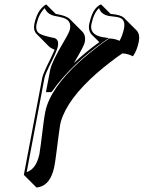

<svg xmlns="http://www.w3.org/2000/svg" viewBox="-20 -582 644 861"><path d="M250 -24.4Q247.6 -13.2 231.9 110.4Q227.5 145.5 223.1 167.5Q206.5 245.6 154.3 257.3Q148.4 258.8 143.6 258.8L86.9 202.1L169.4 -232.9Q169.9 -234.4 169.9 -234.9Q173.8 -253.9 209 -323.7Q219.7 -345.7 225.1 -358.9Q208 -365.7 199.2 -374L143.1 -430.7Q128.4 -446.8 134.3 -476.1Q138.7 -496.1 145.5 -512.2Q152.3 -528.3 159.4 -537.1Q166.5 -545.9 173.1 -552Q179.7 -558.1 183.6 -560.1L187.5 -562L230 -519.5Q231.9 -519 233.4 -519Q277.3 -511.7 293 -496.6L349.6 -439.9Q366.2 -421.9 359.9 -391.6Q356.4 -375 313.5 -302.7Q312 -300.3 311.5 -299.3Q364.7 -349.6 425.3 -393.1L391.6 -426.3Q374 -445.3 380.4 -476.1Q385.3 -498.5 392.3 -515.6Q399.4 -532.7 406.2 -541Q413.1 -549.3 419.4 -554.4Q425.8 -559.6 429.7 -561L433.6 -562L476.1 -519.5Q479 -519.5 481.4 -519Q522 -515.6 536.6 -501.5L593.3 -444.8Q608.9 -427.2 602.1 -393.6Q593.8 -355.5 578.6 -333.5Q576.7 -331.1 575.7 -329.6Q551.8 -342.3 528.3 -342.3Q475.6 -306.6 413.6 -253.4Q283.2 -138.7 253.4 -38.1Q251.5 -30.8 250 -24.4ZM183.6 -83Q205.1 -185.1 337.4 -306.2Q344.2 -312.5 350.1 -317.4Q413.6 -372.1 466.3 -407.2L468.8 -409.2H471.7Q495.6 -408.7 516.1 -398.9Q528.8 -421.4 535.6 -452.1Q544.4 -493.2 516.1 -502.9Q510.3 -504.9 503.9 -505.9Q493.7 -507.8 481 -508.8Q434.1 -512.2 424.3 -545.9Q400.9 -524.4 390.1 -474.1Q380.4 -427.7 437 -416Q440.9 -415 443.8 -415L468.3 -411.1L447.8 -397Q301.3 -294.9 214.4 -173.3L210.9 -168.9H186L205.1 -269Q212.9 -305.7 265.6 -394.5Q290 -435.5 293.5 -450.2Q301.8 -490.2 263.7 -502Q256.3 -504.4 247.6 -506.3Q240.2 -507.8 231.9 -509.3Q193.4 -515.1 180.7 -545.4Q154.8 -521.5 144 -474.1Q137.2 -442.4 159.2 -430.2Q175.8 -421.4 217.8 -412.6Q217.3 -412.6 217.3 -413.1H216.8Q245.6 -409.2 239.7 -375.5Q239.3 -374 239.3 -373Q235.4 -353.5 200.2 -283.7Q183.6 -250 179.7 -232.9Q179.7 -231.9 179.2 -231L99.6 189.9Q141.6 176.3 156.2 111.3Q156.7 109.9 156.7 108.9Q159.7 95.7 174.8 -28.3Q179.2 -62 183.6 -83Z"/></svg>

Font: Linux Biolinum Shadow O
Style: Italic
Weight: 400
Italic angle: -12°
Designer: Philipp H. Poll
Foundry: Philipp H. Poll
Version: Version 0.6.2